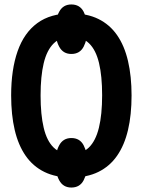

<svg xmlns="http://www.w3.org/2000/svg" viewBox="-20 -786 640 861"><path d="M300 10Q230 10 179 -15Q128 -40 95 -87.5Q62 -135 46 -203Q30 -271 30 -358Q30 -474 59 -556.5Q88 -639 147.5 -682.5Q207 -726 300 -726Q370 -726 421 -701Q472 -676 505 -628.5Q538 -581 554 -512.5Q570 -444 570 -358Q570 -271 554 -203Q538 -135 505 -87.5Q472 -40 421 -15Q370 10 300 10ZM300 -95Q348 -95 378.5 -124.5Q409 -154 423.5 -213Q438 -272 438 -359Q438 -445 424 -503.5Q410 -562 379.5 -591.5Q349 -621 300 -621Q251 -621 220.5 -591Q190 -561 176 -502.5Q162 -444 162 -358Q162 -272 176 -213Q190 -154 220.5 -124.5Q251 -95 300 -95ZM300 -544Q263 -544 245.5 -576.5Q228 -609 228 -655Q228 -701 245.5 -733.5Q263 -766 300 -766Q338 -766 355 -733.5Q372 -701 372 -655Q372 -609 355 -576.5Q338 -544 300 -544ZM300 55Q263 55 245.5 22.5Q228 -10 228 -56Q228 -102 245.5 -134.5Q263 -167 300 -167Q338 -167 355 -134.5Q372 -102 372 -56Q372 -10 355 22.5Q338 55 300 55Z"/></svg>

Font: Noto Sans Mono
Style: Bold
Weight: 700
Designer: Monotype Design Team
Foundry: Monotype Imaging Inc.
Version: Version 2.014